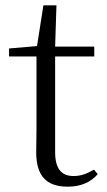

<svg xmlns="http://www.w3.org/2000/svg" viewBox="-20 -687 402 721"><path d="M234 14C283 14 320 -2 347 -33L333 -50C306 -35 286 -26 256 -26C211 -26 187 -53 187 -116V-475H334V-512H187L192 -667H143L119 -514L14 -505V-475H117V-201C117 -165 116 -146 116 -115C116 -28 153 14 234 14Z"/></svg>

Font: Noto Serif CJK HK Light
Style: Regular
Weight: 300
Designer: Ryoko NISHIZUKA 西塚涼子 (kana & ideographs); Frank Grießhammer (Latin, Greek & Cyrillic); Wenlong ZHANG 张文龙 (bopomofo); San
Foundry: Adobe
Version: Version 2.001;hotconv 1.1.0;makeotfexe 2.6.0